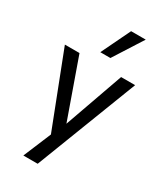

<svg xmlns="http://www.w3.org/2000/svg" viewBox="-226 -836 943 1103"><g transform="rotate(30 245.0 -284.0)"><path d="M124 180 213 -33V28L12 -491H109L254 -82H240L385 -491H478L219 180ZM210 -555 303 -748H400L277 -555Z"/></g></svg>

Font: Nunito Sans 10pt SemiCondensed Medium
Style: Regular
Weight: 500
Width: 4
Designer: Vernon Adams
Foundry: Vernon Adams
Version: Version 3.101;gftools[0.9.27]